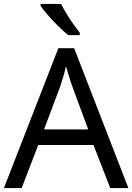

<svg xmlns="http://www.w3.org/2000/svg" viewBox="-20 -964 679 984"><path d="M545 0 459 -221H176L91 0H0L279 -717H360L638 0ZM352 -517Q349 -525 342 -546Q335 -567 328.5 -589.5Q322 -612 318 -624Q311 -593 302 -563.5Q293 -534 287 -517L206 -301H432ZM293 -944Q304 -922 320.5 -894.5Q337 -867 355.5 -841Q374 -815 389 -796V-784H330Q307 -802 278 -830.5Q249 -859 224.5 -887.5Q200 -916 188 -934V-944Z"/></svg>

Font: Noto Sans Inscriptional Pahlavi
Style: Regular
Weight: 400
Designer: Monotype Design Team
Foundry: Monotype Imaging Inc.
Version: Version 2.003; ttfautohint (v1.8.4.7-5d5b)